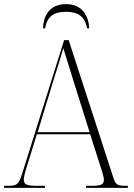

<svg xmlns="http://www.w3.org/2000/svg" viewBox="-22 -908 647 928"><path d="M186 -771H196C206 -828 237 -851 297 -851C356 -851 388 -828 399 -771H409C406 -840 369 -888 297 -888C225 -888 188 -841 186 -771ZM-2 0H195V-10H153C103 -10 93 -19 93 -40C93 -59 108 -104 115 -126L156 -259H414L459 -118C465 -98 480 -57 480 -40C480 -19 472 -10 424 -10H394V0H596V-10H583C543 -10 536 -16 524 -55L310 -714H288L87 -75C70 -19 62 -10 20 -10H-2ZM160 -269 238 -525C254 -575 274 -638 284 -675C297 -632 317 -569 339 -498L411 -269Z"/></svg>

Font: Noto Serif Display SemiCondensed ExtraLight
Style: Regular
Weight: 200
Width: 4
Designer: Monotype Design Team
Foundry: Monotype Imaging Inc.
Version: Version 2.009